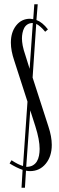

<svg xmlns="http://www.w3.org/2000/svg" viewBox="-20 -795 276 901"><path d="M86 2Q57 -8 25 -28L34 -43Q66 -22 88 -16L109 -318L47 -510Q31 -557 31 -595Q31 -644 56 -675.5Q81 -707 121 -707Q126 -707 136 -705L141 -775H157L151 -701Q179 -691 205 -657L192 -646Q170 -673 150 -683L133 -431L207 -202Q223 -154 223 -115Q223 -61 194.5 -26.5Q166 8 121 8Q116 8 111.5 7.5Q107 7 102 6L97 86H81ZM134 -687Q119 -687 109 -680.5Q99 -674 93.5 -663.5Q88 -653 85.5 -640Q83 -627 83 -615Q83 -600 86.5 -581Q90 -562 100 -533L119 -472ZM166 -96Q166 -139 146 -202L122 -277L103 -12Q122 -12 134 -19Q146 -26 153 -37.5Q160 -49 163 -64.5Q166 -80 166 -96Z"/></svg>

Font: Moniqa Cond Heading
Style: Regular
Weight: 400
Width: 3
Designer: Rajesh Rajput
Foundry: Rajesh Rajput
Version: Version 1.000